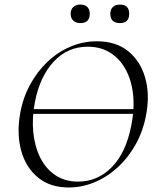

<svg xmlns="http://www.w3.org/2000/svg" viewBox="-20 -819 691 851"><path d="M91.8 -314.4V-335.2H600.4V-314.4ZM284.2 12Q202.6 12 148.8 -31.9Q95 -75.8 74.3 -149.8Q53.6 -223.8 68.8 -313Q80.8 -383.8 112.8 -442.8Q144.8 -501.8 190.7 -545.3Q236.6 -588.8 292.6 -612.4Q348.6 -636 409.4 -636Q494.6 -636 548.6 -591.8Q602.6 -547.6 623.5 -474.2Q644.4 -400.8 628.2 -313Q615.2 -240.2 582.2 -180.6Q549.2 -121 502.2 -77.8Q455.2 -34.6 399.3 -11.3Q343.4 12 284.2 12ZM326.4 -14Q411.8 -14 474.7 -77.3Q537.6 -140.6 561.4 -260Q576.6 -333.8 570.1 -397.6Q563.6 -461.4 537.7 -509.7Q511.8 -558 469 -585Q426.2 -612 368.8 -612Q279.4 -612 217.8 -545.6Q156.2 -479.2 134.6 -366Q121.2 -295.8 127.6 -232.4Q134 -169 158.6 -119.8Q183.2 -70.6 225.6 -42.3Q268 -14 326.4 -14ZM336.2 -716.6Q316.8 -716.6 305 -727.5Q293.2 -738.4 293.2 -758Q293.2 -777.2 305 -788Q316.8 -798.8 336.2 -798.8Q356.4 -798.8 367.1 -788Q377.8 -777.2 377.8 -758Q377.8 -716.6 336.2 -716.6ZM511.8 -716.6Q469 -716.6 469 -758Q469 -777.2 480.3 -787.9Q491.6 -798.6 511.8 -798.6Q552.6 -798.6 552.6 -758Q552.6 -716.6 511.8 -716.6Z"/></svg>

Font: Cormorant Infant Light
Style: Italic
Weight: 300
Italic angle: -10°
Designer: Christian Thalmann (Catharsis Fonts)
Foundry: Catharsis Fonts
Version: Version 4.001